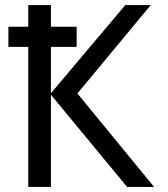

<svg xmlns="http://www.w3.org/2000/svg" viewBox="-20 -734 658 754"><path d="M284 -367 572 -714H472L180 -368V-550H281V-629H180V-714H91V-629H13V-550H91V0H180V-362L479 0H585Z"/></svg>

Font: Noto Sans Thai
Style: Regular
Weight: 400
Designer: Monotype Design Team
Foundry: Monotype Imaging Inc.
Version: Version 1.901